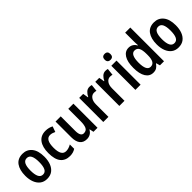

<svg xmlns="http://www.w3.org/2000/svg" viewBox="209 -1905 3060 3060"><g transform="rotate(-45 1739.0 -375.0)"><path d="M474 -272Q474 -190 450 -126.5Q426 -63 378 -26.5Q330 10 256 10Q187 10 139.5 -26Q92 -62 67 -125.5Q42 -189 42 -272Q42 -402 96 -477.5Q150 -553 259 -553Q356 -553 415 -481Q474 -409 474 -272ZM160 -272Q160 -182 183.5 -134Q207 -86 258 -86Q309 -86 332 -133.5Q355 -181 355 -272Q355 -363 332 -409.5Q309 -456 258 -456Q207 -456 183.5 -409.5Q160 -363 160 -272Z M772 10Q669 10 613.5 -58Q558 -126 558 -268Q558 -403 614 -478Q670 -553 776 -553Q815 -553 848 -544.5Q881 -536 908 -521L875 -428Q851 -440 827.5 -447Q804 -454 781 -454Q677 -454 677 -269Q677 -89 782 -89Q812 -89 841.5 -98.5Q871 -108 898 -124V-26Q845 10 772 10Z M1398 -543V0H1307L1292 -70H1286Q1265 -30 1230.5 -10Q1196 10 1152 10Q1073 10 1034 -41.5Q995 -93 995 -189V-543H1112V-217Q1112 -91 1182 -91Q1240 -91 1261 -135.5Q1282 -180 1282 -267V-543Z M1765 -553Q1791 -553 1815 -546L1802 -428Q1782 -435 1753 -435Q1706 -435 1675 -393.5Q1644 -352 1644 -280V0H1528V-543H1618L1634 -451H1640Q1659 -493 1691 -523Q1723 -553 1765 -553Z M2127 -553Q2153 -553 2177 -546L2164 -428Q2144 -435 2115 -435Q2068 -435 2037 -393.5Q2006 -352 2006 -280V0H1890V-543H1980L1996 -451H2002Q2021 -493 2053 -523Q2085 -553 2127 -553Z M2311 -753Q2375 -753 2375 -685Q2375 -651 2358 -634.5Q2341 -618 2311 -618Q2281 -618 2263.5 -634.5Q2246 -651 2246 -685Q2246 -753 2311 -753ZM2369 -543V0H2252V-543Z M2651 10Q2568 10 2522 -63Q2476 -136 2476 -271Q2476 -407 2522.5 -480Q2569 -553 2649 -553Q2693 -553 2726 -532Q2759 -511 2781 -473H2785Q2783 -498 2782 -521.5Q2781 -545 2781 -563V-760H2897V0H2805L2787 -65H2781Q2757 -29 2727 -9.5Q2697 10 2651 10ZM2685 -87Q2736 -87 2759.5 -127.5Q2783 -168 2783 -252V-279Q2783 -367 2760.5 -410.5Q2738 -454 2684 -454Q2639 -454 2616.5 -407Q2594 -360 2594 -271Q2594 -87 2685 -87Z M3436 -272Q3436 -190 3412 -126.5Q3388 -63 3340 -26.5Q3292 10 3218 10Q3149 10 3101.5 -26Q3054 -62 3029 -125.5Q3004 -189 3004 -272Q3004 -402 3058 -477.5Q3112 -553 3221 -553Q3318 -553 3377 -481Q3436 -409 3436 -272ZM3122 -272Q3122 -182 3145.5 -134Q3169 -86 3220 -86Q3271 -86 3294 -133.5Q3317 -181 3317 -272Q3317 -363 3294 -409.5Q3271 -456 3220 -456Q3169 -456 3145.5 -409.5Q3122 -363 3122 -272Z"/></g></svg>

Font: Noto Sans Myanmar UI Condensed SemiBold
Style: Regular
Weight: 600
Width: 3
Designer: Monotype Design Team
Foundry: Monotype Imaging Inc.
Version: Version 2.103; ttfautohint (v1.8.4.7-5d5b)